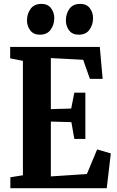

<svg xmlns="http://www.w3.org/2000/svg" viewBox="-20 -990 616 1010"><path d="M100.5 -68V-670L33.5 -683V-743H505L520 -575H453L417.5 -675.5L247.5 -684.5V-416L354.5 -419L371 -502.5H429V-259H371L355.5 -347.5L247.5 -350.5V-62L437 -74.5L491 -204L563 -183L541.5 0H34.5V-57.5ZM189 -807.5Q156.5 -807.5 139.2 -830.2Q122 -853 122 -882Q122 -917.5 141 -943.5Q160 -969.5 197.5 -969.5H198.5Q231.5 -969.5 248.5 -947Q265.5 -924.5 265.5 -895Q265.5 -860 246.5 -833.8Q227.5 -807.5 190 -807.5ZM393.5 -807.5Q360.5 -807.5 343.5 -830.2Q326.5 -853 326.5 -882Q326.5 -917.5 345.2 -943.5Q364 -969.5 401.5 -969.5H402.5Q435.5 -969.5 452.5 -947Q469.5 -924.5 469.5 -895Q469.5 -860 450.8 -833.8Q432 -807.5 394.5 -807.5Z"/></svg>

Font: Merriweather 24pt SemiCondensed
Style: Bold
Weight: 700
Width: 4
Designer: Eben Sorkin
Foundry: Eben Sorkin
Version: Version 2.100